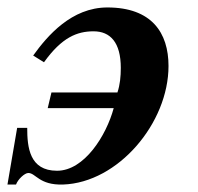

<svg xmlns="http://www.w3.org/2000/svg" viewBox="-25 -480 531 515"><path d="M93 -313C141 -380 182 -396 226 -396C271 -396 299 -366 299 -298C299 -275 297 -253 290 -232H113L103 -190H280C260 -116 201 -22 128 -22C54 -22 48 -85 48 -137H21L-5 15H18C23 1 41 -16 51 -16C71 -16 80 17 144 15C292 10 427 -150 427 -303C427 -392 382 -460 263 -460C167 -460 102 -384 64 -331Z"/></svg>

Font: XITS
Style: Bold Italic
Weight: 700
Italic angle: -16.33°
Designer: MicroPress Inc., with final additions and corrections provided by Coen Hoffman, Elsevier (retired)
Version: Version 1.105